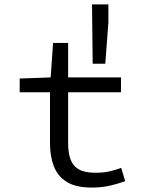

<svg xmlns="http://www.w3.org/2000/svg" viewBox="-20 -836 640 868"><path d="M394 12Q323 12 282 -13.5Q241 -39 223.5 -84Q206 -129 206 -189V-419H69V-481L209 -486L220 -642H288V-486H527V-419H288V-188Q288 -145 299 -115Q310 -85 337 -70Q364 -55 411 -55Q446 -55 474 -61Q502 -67 528 -77L546 -17Q513 -5 476.5 3.5Q440 12 394 12ZM399 -548 396 -816H470V-735L456 -548Z"/></svg>

Font: Source Code Pro
Style: Regular
Weight: 400
Monospace: yes
Designer: Paul D. Hunt, Teo Tuominen
Foundry: Adobe Systems Incorporated
Version: Version 1.018;hotconv 1.0.116;makeotfexe 2.5.65601